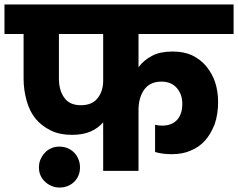

<svg xmlns="http://www.w3.org/2000/svg" viewBox="-37 -760 1059 854"><path d="M323.2 -292Q373 -292 397.9 -324.2Q421.9 -355.5 421.9 -400.9V-608.9H225.1V-410.2Q225.1 -357.9 249 -325.2Q272 -292 323.2 -292ZM-17.1 -608.9V-740.2H1002V-608.9H579.1V-460.9Q601.1 -491.7 640.1 -512.2Q675.3 -530.8 731 -530.8Q780.3 -530.8 816.9 -514.2Q854.5 -496.1 879.9 -465.8Q907.7 -431.6 919.9 -394Q933.1 -353.5 933.1 -306.2Q933.1 -252.4 918 -208Q900.4 -163.1 875 -134.8Q847.7 -104.5 810.1 -89.8Q775.4 -74.2 727.1 -74.2Q684.1 -74.2 652.8 -84V-205.1Q666 -201.2 685.1 -201.2Q726.6 -201.2 751 -227.1Q773.9 -252.9 773.9 -297.9Q773.9 -341.3 749 -369.1Q724.1 -397 681.2 -397Q629.9 -397 604 -360.8Q579.1 -324.7 579.1 -271V0H421.9V-215.8Q397.9 -188.5 365.2 -174.8Q331.1 -160.2 283.2 -160.2Q228.5 -160.2 189.9 -179.2Q147.5 -200.2 122.1 -231Q95.2 -263.7 82 -310.1Q67.9 -359.9 67.9 -410.2V-608.9ZM136.2 -15.1Q136.2 -35.2 143.1 -50.8Q150.9 -68.8 163.1 -81.1Q173.8 -93.3 191.9 -101.1Q207.5 -107.9 227.1 -107.9Q266.1 -107.9 293 -81.1Q318.8 -53.7 318.8 -15.1Q318.8 22.9 293 48.8Q266.1 74.2 227.1 74.2Q209 74.2 191.9 66.9Q174.8 59.6 163.1 47.9Q150.4 36.6 143.1 20Q136.2 4.4 136.2 -15.1Z"/></svg>

Font: PoppinsZ
Style: Bold
Weight: 700
Designer: Ninad Kale (Devanagari), Jonny Pinhorn (Latin)
Foundry: Indian Type Foundry
Version: Version 3.002;FEAKit 1.0